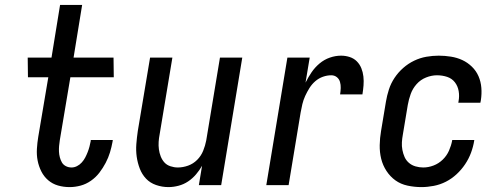

<svg xmlns="http://www.w3.org/2000/svg" viewBox="-20 -755 2040 783"><path d="M264 8Q239 8 216.5 1.5Q194 -5 176.5 -20Q159 -35 148.5 -56Q138 -77 133.5 -100Q129 -123 130.5 -148Q132 -173 136 -197L177 -440H94L93 -520H190L225 -735H315L280 -520H443L444 -440H267L224 -184Q222 -172 221 -160Q220 -148 220.5 -136.5Q221 -125 224 -113.5Q227 -102 232.5 -92.5Q238 -83 248.5 -77.5Q259 -72 272 -72Q283 -72 294 -77.5Q305 -83 313.5 -92.5Q322 -102 327.5 -112.5Q333 -123 337.5 -134.5Q342 -146 345 -157.5Q348 -169 350 -180V-184H440L439 -177Q435 -155 428.5 -133.5Q422 -112 411 -91Q400 -70 385.5 -51Q371 -32 351 -18Q331 -4 308.5 2Q286 8 264 8Z M667 8Q641 8 616.5 -0.5Q592 -9 575.5 -26.5Q559 -44 550 -67.5Q541 -91 537.5 -116Q534 -141 536 -167.5Q538 -194 542 -221L592 -520H683L631 -207Q628 -192 627 -176.5Q626 -161 628 -146Q630 -131 635.5 -117Q641 -103 650.5 -92.5Q660 -82 675 -77Q690 -72 705 -72Q726 -72 747 -79.5Q768 -87 784 -103Q800 -119 808.5 -140Q817 -161 821 -182L877 -520H968L882 0H791L804 -79Q794 -61 779.5 -44Q765 -27 747 -15Q729 -3 708 2.5Q687 8 667 8Z M1066 0 1152 -520H1243L1226 -418Q1237 -440 1250.5 -460Q1264 -480 1283 -496Q1302 -512 1325 -520Q1348 -528 1371 -528Q1389 -528 1406 -522.5Q1423 -517 1435 -505Q1447 -493 1453.5 -477Q1460 -461 1462 -443Q1464 -425 1462.5 -406.5Q1461 -388 1458 -370H1367Q1369 -383 1369.5 -396Q1370 -409 1366.5 -421Q1363 -433 1353.5 -440.5Q1344 -448 1331 -448Q1314 -448 1297 -442Q1280 -436 1266 -424Q1252 -412 1242 -396Q1232 -380 1224.5 -363.5Q1217 -347 1213 -330Q1209 -313 1206 -296L1157 0Z M1699 8Q1670 8 1642 2Q1614 -4 1592.5 -19.5Q1571 -35 1556 -58Q1541 -81 1534.5 -107.5Q1528 -134 1528.5 -163Q1529 -192 1534 -221L1554 -341Q1558 -365 1566 -390Q1574 -415 1589 -437.5Q1604 -460 1624.5 -478Q1645 -496 1669 -507.5Q1693 -519 1718.5 -523.5Q1744 -528 1769 -528Q1794 -528 1819 -524Q1844 -520 1865.5 -510Q1887 -500 1904.5 -483Q1922 -466 1931.5 -444Q1941 -422 1943 -397Q1945 -372 1941 -346L1939 -336H1849L1850 -342Q1854 -363 1850.5 -383.5Q1847 -404 1835 -419.5Q1823 -435 1803.5 -441.5Q1784 -448 1762 -448Q1740 -448 1717.5 -439Q1695 -430 1679 -412Q1663 -394 1655 -372Q1647 -350 1643 -327L1623 -207Q1620 -191 1619 -175Q1618 -159 1621 -143.5Q1624 -128 1630 -114.5Q1636 -101 1647.5 -91Q1659 -81 1674.5 -76.5Q1690 -72 1706 -72Q1727 -72 1748 -80Q1769 -88 1785.5 -104Q1802 -120 1811 -140.5Q1820 -161 1824 -182V-184H1914V-182Q1910 -157 1901 -132.5Q1892 -108 1877 -85.5Q1862 -63 1842 -44.5Q1822 -26 1798.5 -14Q1775 -2 1749 3Q1723 8 1699 8Z"/></svg>

Font: Iosevka Term Curly Md Obl
Style: Regular
Weight: 500
Italic angle: -9°
Designer: Belleve Invis
Foundry: Belleve Invis
Version: Version 32.3.0